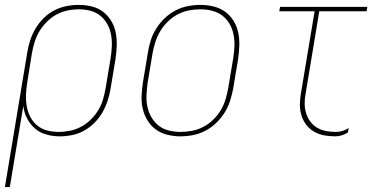

<svg xmlns="http://www.w3.org/2000/svg" viewBox="-40 -548 1560 783"><path d="M-20 215 71 -333Q75 -358 83 -383Q91 -408 104.5 -431Q118 -454 137.5 -473.5Q157 -493 181 -505.5Q205 -518 230.5 -523Q256 -528 281 -528Q309 -528 335 -521.5Q361 -515 381 -499.5Q401 -484 414 -462Q427 -440 432 -414.5Q437 -389 436 -361.5Q435 -334 431 -307L411 -187Q407 -162 399 -137.5Q391 -113 378 -90Q365 -67 345.5 -47.5Q326 -28 302.5 -15Q279 -2 253.5 3Q228 8 203 8Q175 8 148.5 0.5Q122 -7 102.5 -24Q83 -41 70.5 -65Q58 -89 55 -116L0 215ZM200 -10Q223 -10 246.5 -15Q270 -20 291.5 -31.5Q313 -43 331 -61Q349 -79 361.5 -100Q374 -121 380.5 -144Q387 -167 391 -190L411 -310Q415 -334 416 -358.5Q417 -383 413 -406Q409 -429 398 -449Q387 -469 369.5 -483.5Q352 -498 329 -504Q306 -510 281 -510Q258 -510 234.5 -505Q211 -500 190 -488.5Q169 -477 151 -459Q133 -441 120.5 -420Q108 -399 101 -376Q94 -353 90 -330L71 -211Q67 -187 66 -162.5Q65 -138 69 -115Q73 -92 83.5 -71.5Q94 -51 111.5 -36.5Q129 -22 152 -16Q175 -10 200 -10Z M695 8Q668 8 642 1.5Q616 -5 595.5 -20Q575 -35 561.5 -57Q548 -79 542 -105Q536 -131 537.5 -158.5Q539 -186 543 -213L563 -333Q567 -359 575 -384Q583 -409 597.5 -432Q612 -455 632 -474Q652 -493 676 -505.5Q700 -518 726 -523Q752 -528 778 -528Q805 -528 831.5 -521.5Q858 -515 878.5 -500Q899 -485 912.5 -463Q926 -441 931.5 -415Q937 -389 936 -361.5Q935 -334 931 -307L911 -187Q906 -161 898 -136Q890 -111 875.5 -88Q861 -65 841 -46Q821 -27 797 -14.5Q773 -2 747 3Q721 8 695 8ZM696 -10Q719 -10 743 -14.5Q767 -19 789 -30.5Q811 -42 829.5 -60Q848 -78 860.5 -99Q873 -120 880 -143.5Q887 -167 891 -190L911 -310Q915 -334 916 -358.5Q917 -383 912.5 -406.5Q908 -430 896.5 -450Q885 -470 867 -484Q849 -498 825.5 -504Q802 -510 777 -510Q754 -510 730.5 -505.5Q707 -501 685 -489.5Q663 -478 644.5 -460Q626 -442 613.5 -421Q601 -400 593.5 -376.5Q586 -353 582 -330L562 -210Q559 -186 557.5 -161.5Q556 -137 561 -113.5Q566 -90 577.5 -70Q589 -50 606.5 -36Q624 -22 647.5 -16Q671 -10 696 -10Z M1327 8Q1304 8 1282 4Q1260 0 1241 -11Q1222 -22 1209 -39Q1196 -56 1189.5 -77Q1183 -98 1183 -120.5Q1183 -143 1187 -166L1243 -502H1099L1102 -520H1458L1455 -502H1262L1206 -164Q1202 -143 1202.5 -123Q1203 -103 1209 -84.5Q1215 -66 1226.5 -51Q1238 -36 1254.5 -26.5Q1271 -17 1290 -13.5Q1309 -10 1330 -10Q1343 -10 1356.5 -14Q1370 -18 1382 -26L1379 -8Q1367 0 1353.5 4Q1340 8 1327 8Z"/></svg>

Font: Iosevka Thin Oblique
Style: Regular
Weight: 100
Italic angle: -9°
Monospace: yes
Designer: Belleve Invis
Foundry: Belleve Invis
Version: Version 32.5.0; ttfautohint (v1.8.4)